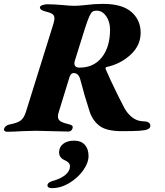

<svg xmlns="http://www.w3.org/2000/svg" viewBox="-58 -677 851 991"><path d="M-37 -12Q-31 -29 -11 -34Q31 -42 48 -54.5Q65 -67 75 -97L218 -555Q223 -573 223 -582Q223 -597 212.5 -604.5Q202 -612 176 -618Q148 -625 148 -639Q148 -646 161 -650.5Q174 -655 186 -655Q221 -655 265 -651Q303 -647 327 -647Q347 -647 383 -651Q429 -657 474 -657Q572 -657 620 -615.5Q668 -574 668 -508Q668 -443 616.5 -395Q565 -347 492 -331Q488 -330 487 -326Q486 -322 488 -319Q510 -267 551 -184Q569 -150 578 -131Q595 -95 622 -73Q649 -51 682 -51Q697 -51 707.5 -45.5Q718 -40 718 -28Q718 -16 705 -10Q692 -4 661.5 -2Q631 0 571 0Q493 0 457 -26.5Q421 -53 405 -100Q377 -186 356 -268Q347 -300 322 -300Q308 -300 301 -280L245 -98Q241 -86 241 -76Q241 -59 255 -50.5Q269 -42 303 -34Q312 -32 315.5 -27Q319 -22 316 -13Q310 2 295 2L209 0L128 -2Q110 -2 56 0Q14 3 -23 3Q-30 3 -34.5 -1.5Q-39 -6 -37 -12ZM510 -524Q510 -565 490 -593.5Q470 -622 441 -622Q427 -622 419.5 -617Q412 -612 403.5 -593.5Q395 -575 381 -532L329 -366Q326 -357 326 -350Q326 -328 353 -328Q426 -328 468 -381.5Q510 -435 510 -524ZM187 280Q187 265 211 258Q255 246 279 226Q303 206 303 182Q303 170 295.5 162.5Q288 155 274 149Q247 136 247 109Q247 82 268 65.5Q289 49 324 49Q361 49 380 70.5Q399 92 399 128Q399 163 371.5 202Q344 241 300 267.5Q256 294 211 294Q187 294 187 280Z"/></svg>

Font: EB Garamond ExtraBold
Style: Italic
Weight: 800
Italic angle: -17.2°
Designer: Georg Duffner and Octavio Pardo
Foundry: Georg Duffner
Version: Version 1.000